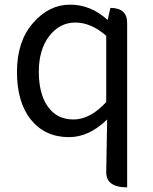

<svg xmlns="http://www.w3.org/2000/svg" viewBox="-20 -577 660 826"><path d="M527 229Q437 229 437 164L441 -63Q363 13 277 13Q174 13 113 -62Q53 -137 53 -268Q53 -399 122 -478Q191 -557 281 -557Q371 -557 443 -491L455 -543Q527 -543 527 -478V229ZM296 -63Q368 -63 437 -138V-423Q372 -480 304 -480Q237 -480 192 -422Q147 -364 147 -268Q147 -173 186 -118Q225 -63 296 -63Z"/></svg>

Font: Swei Toothpaste CJK TC
Style: Regular
Weight: 400
Version: Version 1.0